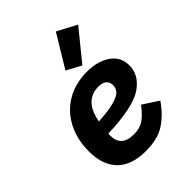

<svg xmlns="http://www.w3.org/2000/svg" viewBox="-230 -927 1059 1059"><g transform="rotate(-45 300.0 -397.0)"><path d="M56 -208Q56 -303 94 -375.5Q132 -448 200.5 -488Q269 -528 360 -528Q442 -528 496 -491Q550 -454 550 -386Q550 -311 476 -260.5Q402 -210 202 -203Q201 -195 201 -186Q201 -144 225 -122Q249 -100 300 -100Q343 -100 372.5 -118.5Q402 -137 442 -188L533 -129Q486 -61 429 -24.5Q372 12 281 12Q169 12 112.5 -45.5Q56 -103 56 -208ZM215 -301 212 -287Q298 -292 341 -305.5Q384 -319 396.5 -335.5Q409 -352 409 -373Q409 -398 393 -411.5Q377 -425 345 -425Q296 -425 262.5 -395Q229 -365 215 -301ZM366 -570 280 -616 395 -806 509 -746Z"/></g></svg>

Font: iA Writer Mono V
Style: Regular
Weight: 400
Italic angle: -9.5°
Designer: Mike Abbink, Paul van der Laan, Pieter van Rosmalen
Foundry: Bold Monday
Version: Version 2.000